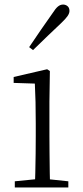

<svg xmlns="http://www.w3.org/2000/svg" viewBox="-20 -823 365 843"><path d="M45 0V-27L156 -38H175L280 -27V0ZM133 0Q134 -24 135 -64.5Q136 -105 136.5 -149Q137 -193 137 -226V-281Q137 -332 136 -375Q135 -418 133 -456L40 -459V-485L187 -519L199 -511L197 -377V-226Q197 -193 197.5 -149Q198 -105 198.5 -64.5Q199 -24 200 0ZM108 -616Q134 -655 160 -692.5Q186 -730 210 -764Q224 -786 234.5 -794.5Q245 -803 257 -803Q268 -803 276.5 -796Q285 -789 285 -775Q285 -765 277 -753Q269 -741 249 -722Q221 -696 189.5 -665.5Q158 -635 125 -603Z"/></svg>

Font: Noto Serif HK
Style: Regular
Weight: 200
Designer: Ryoko NISHIZUKA 西塚涼子 (kana & ideographs); Frank Grießhammer (Latin, Greek & Cyrillic); Wenlong ZHANG 张文龙 (bopomofo); San
Foundry: Adobe
Version: Version 2.001;hotconv 1.1.0;makeotfexe 2.6.0